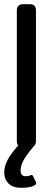

<svg xmlns="http://www.w3.org/2000/svg" viewBox="-20 -700 256 913"><path d="M152 172Q152 178 141 183Q122 193 80 193Q41 193 20.5 172.5Q0 152 0 121Q0 93 14.5 64Q29 35 61 -2L67 -8Q60 -15 60 -30V-650Q60 -680 90 -680H121Q137 -680 144 -672.5Q151 -665 151 -650V-30Q151 -11 139 -3L136 1Q102 42 90 65.5Q78 89 78 111Q78 138 102 138Q116 138 124 134Q130 132 131 132Q135 132 138 139L151 166Q152 168 152 172Z"/></svg>

Font: Mitr Light
Style: Regular
Weight: 300
Designer: Thanarat Vachiruckul
Foundry: Cadson Demak
Version: Version 1.002